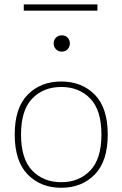

<svg xmlns="http://www.w3.org/2000/svg" viewBox="-20 -866 568 891"><path d="M432.1 -845.7V-816.4H90.3V-845.7ZM229 -664.6Q229 -680.2 239.5 -691.2Q250 -702.1 266.6 -702.1Q283.7 -702.1 293.9 -691.2Q304.2 -680.2 304.2 -664.6Q304.2 -648.9 293.9 -637.7Q283.7 -626.5 266.6 -626.5Q250 -626.5 239.5 -637.7Q229 -648.9 229 -664.6ZM264.2 -487.8Q359.4 -487.8 419.7 -426.8Q480 -365.7 480 -241.7Q480 -117.7 419.7 -56.2Q359.4 5.4 264.2 5.4Q168.9 5.4 108.6 -56.2Q48.3 -117.7 48.3 -241.7Q48.3 -365.7 108.6 -426.8Q168.9 -487.8 264.2 -487.8ZM264.2 -462.4Q181.6 -462.4 129.6 -408.7Q77.6 -355 77.6 -241.7Q77.6 -128.4 129.6 -74.5Q181.6 -20.5 264.2 -20.5Q346.7 -20.5 398.7 -74.5Q450.7 -128.4 450.7 -241.7Q450.7 -355 398.7 -408.7Q346.7 -462.4 264.2 -462.4Z"/></svg>

Font: Estedad-FD Thin
Style: Regular
Weight: 100
Designer: Amin Abedi
Version: Version 7.3